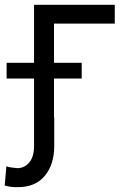

<svg xmlns="http://www.w3.org/2000/svg" viewBox="-88 -566 520 799"><path d="M389.6 -545.9V-467.8H136.7V0H53.7V-545.9ZM-60.5 -239.3V-304.7H252V-239.3ZM53.7 -77.1H137.7V43.9Q137.2 118.7 98.4 165.8Q59.6 212.9 -14.6 212.9Q-29.8 212.9 -42.2 211.4Q-54.7 210 -68.4 206.1L-61.5 126Q-55.2 129.4 -38.1 131.3Q-21 133.3 -14.6 133.8Q14.2 133.3 33.7 110.1Q53.2 86.9 53.7 43.9Z"/></svg>

Font: Inter Tight
Style: Regular
Weight: 400
Designer: Rasmus Andersson
Foundry: rsms
Version: Version 3.002